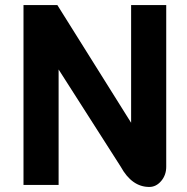

<svg xmlns="http://www.w3.org/2000/svg" viewBox="-20 -732 739 760"><path d="M638 -712V-72Q638 -39 618 -15.5Q598 8 571 8Q502 8 458 -72L212 -457V0H73V-712H207L499 -246V-712Z"/></svg>

Font: Viga
Style: Regular
Weight: 400
Designer: Oscar Yáñez
Foundry: Fontstage
Version: Version 1.001